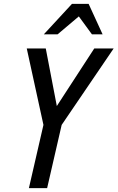

<svg xmlns="http://www.w3.org/2000/svg" viewBox="-20 -970 606 990"><path d="M129 0 204 -326 118 -720H216L283 -371H239L466 -720H566L298 -326L223 0ZM206 -793 351 -950H437L509 -793H454L359 -923H431L277 -793Z"/></svg>

Font: Instrument Sans Condensed Medium
Style: Italic
Weight: 500
Width: 3
Italic angle: -13°
Designer: Rodrigo Fuenzalida
Foundry: fragTYPE
Version: Version 1.000;gftools[0.9.28]